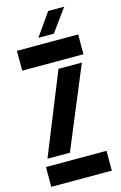

<svg xmlns="http://www.w3.org/2000/svg" viewBox="-144 -1034 692 1095"><g transform="rotate(-15 202.5 -487.0)"><path d="M27.5 -683V-800H389V-683ZM36.5 -160.5 230 -639.5H368L169 -160.5ZM16 0V-117H373.5V0ZM165 -840 258.5 -973.5H353.5L256 -840Z"/></g></svg>

Font: Big Shoulders Stencil Text ExtraBold
Style: Regular
Weight: 800
Designer: Patric King
Foundry: XO Type Co
Version: Version 1.000